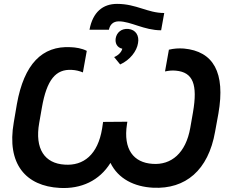

<svg xmlns="http://www.w3.org/2000/svg" viewBox="-20 -957 1163 989"><path d="M288 11C398 17 492 -26 549 -118C589 -36 671 5 769 10C935 18 1053 -79 1088 -279L1105 -372C1142 -584 1079 -693 927 -707C899 -709 875 -707 850 -701L830 -589C849 -593 867 -595 886 -593C974 -585 999 -523 974 -378L960 -298C937 -168 862 -106 766 -113C668 -119 614 -188 634 -317L636 -330L511 -329L506 -295C484 -160 410 -102 313 -109C211 -115 158 -189 182 -324L196 -404C221 -546 267 -602 350 -597C371 -596 390 -591 407 -584L427 -695C402 -708 370 -713 344 -714C197 -722 104 -627 67 -421L51 -327C13 -111 114 2 288 11ZM441 -804H541C546 -828 561 -847 592 -847C654 -847 722 -801 810 -801L826 -890C740 -890 683 -937 583 -937C510 -937 458 -895 441 -804ZM568 -663 599 -625C650 -648 685 -694 691 -735C698 -773 680 -804 641 -808C605 -811 581 -789 576 -760C572 -734 583 -712 610 -706C606 -689 590 -672 568 -663Z"/></svg>

Font: Fixel Display SemiBold
Style: Italic
Weight: 600
Italic angle: -10°
Designer: AlfaBravo + MacPaw
Foundry: Kyrylo Tkachov, Marchela Mozhyna, Serhii Makarenko, Maria Weinstein, Zakhar Kryvoshyya
Version: Version 1.210;Glyphs 3.2 (3217)